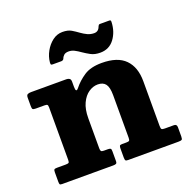

<svg xmlns="http://www.w3.org/2000/svg" viewBox="-134 -897 1022 1029"><g transform="rotate(-20 377.0 -383.0)"><path d="M103 -428.5H54Q40 -428.5 36.5 -432.5Q33 -436.5 33 -450.5V-497.5Q33 -512 40 -516Q47 -520 59.5 -520H261.5Q272 -520 279 -515.2Q286 -510.5 286 -497V-468Q286 -432.5 303.5 -454Q330 -487.5 367.8 -512.5Q405.5 -537.5 469 -537.5Q559 -537.5 602.2 -493.5Q645.5 -449.5 645.5 -369V-113.5Q645.5 -99 649.5 -95.2Q653.5 -91.5 668 -91.5H719Q735.5 -91.5 735.5 -74V-22Q735.5 -6 730.5 -3Q725.5 0 710.5 0H424.5Q412.5 0 409.8 -4.2Q407 -8.5 407 -21V-71Q407 -81 409.2 -86.2Q411.5 -91.5 422 -91.5H447Q460 -91.5 464 -94.8Q468 -98 468 -111V-354.5Q468 -399 453.8 -417.8Q439.5 -436.5 409.5 -436.5Q382.5 -436.5 357.5 -419.5Q332.5 -402.5 316.5 -368.5Q300.5 -334.5 300.5 -283V-111.5Q300.5 -100 304 -95.8Q307.5 -91.5 319.5 -91.5H342Q353.5 -91.5 357.5 -88.5Q361.5 -85.5 361.5 -73.5V-17.5Q361.5 -5.5 356 -2.8Q350.5 0 339.5 0H48.5Q37.5 0 35.2 -4Q33 -8 33 -19.5V-72Q33 -84.5 36.5 -88Q40 -91.5 52.5 -91.5H100Q114 -91.5 118.5 -94.2Q123 -97 123 -110.5V-409.5Q123 -422 119.2 -425.2Q115.5 -428.5 103 -428.5ZM482 -591.5Q450.5 -591.5 428.8 -603.2Q407 -615 389 -627.5Q371.5 -640 356 -648Q340.5 -656 323.5 -656Q305 -656 295.8 -647.2Q286.5 -638.5 283 -627Q278 -620 269 -620H220Q211.5 -620 210.2 -623.8Q209 -627.5 209.5 -635Q212.5 -667 229 -696.8Q245.5 -726.5 271 -746Q296.5 -765.5 327.5 -765.5Q359 -765.5 378.2 -754Q397.5 -742.5 415 -729.5Q431.5 -717.5 449.2 -709.2Q467 -701 486.5 -701Q511.5 -701 520 -726Q523 -731 524.5 -734Q526 -737 533 -737H584.5Q591 -737 592.5 -734.5Q594 -732 594 -726Q592 -670.5 562.5 -631Q533 -591.5 482 -591.5Z"/></g></svg>

Font: Besley* Heavy
Style: Regular
Weight: 800
Designer: Owen Earl
Foundry: indestructible type*
Version: Version 3.000; ttfautohint (v1.8.3)